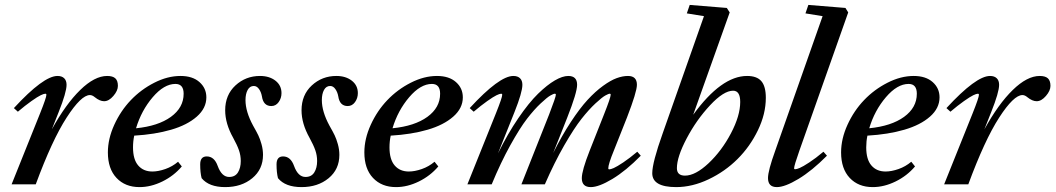

<svg xmlns="http://www.w3.org/2000/svg" viewBox="-20 -745 4266 776"><path d="M26.9 0 142.1 -287.1Q167.5 -350.6 167.5 -361.8Q167.5 -366.2 163.1 -366.2Q157.2 -366.2 144.5 -360.1Q131.8 -354 106.9 -336.4Q82 -318.8 52.2 -293.5L36.1 -308.1Q155.8 -438 212.4 -438Q230 -438 239.5 -428.7Q249 -419.4 249 -402.3Q249 -372.1 217.3 -292.5L189.5 -222.2Q246.1 -324.7 304.2 -381.3Q362.3 -438 413.1 -438Q435.5 -438 446 -428.5Q456.5 -418.9 456.5 -397.9Q456.5 -378.4 438.2 -357.2Q419.9 -335.9 400.9 -335.9Q383.3 -335.9 363.3 -352.1Q353 -360.8 343.3 -360.8Q308.1 -360.8 249.3 -269.8Q190.4 -178.7 124.5 0Z M543.9 11.2Q485.8 11.2 450.9 -25.9Q416 -63 416 -128.9Q416 -184.1 441.9 -240.7Q467.8 -297.4 508.8 -340.3Q549.8 -383.3 603.5 -410.6Q657.2 -438 709.5 -438Q758.3 -438 786.1 -413.3Q814 -388.7 814 -351.6Q814 -307.6 775.4 -273.7Q736.8 -239.7 671.6 -220.7Q606.4 -201.7 522.5 -196.8Q517.6 -173.8 517.6 -149.4Q517.6 -100.6 538.6 -76.2Q559.6 -51.8 595.7 -51.8Q619.6 -51.8 648.2 -61.8Q676.8 -71.8 699.7 -91.3L714.8 -72.3Q682.6 -34.2 636.2 -11.5Q589.8 11.2 543.9 11.2ZM689 -405.8Q643.1 -405.8 597.2 -352.1Q551.3 -298.3 529.8 -226.6Q619.1 -235.4 670.7 -272.7Q722.2 -310.1 722.2 -366.2Q722.2 -405.8 689 -405.8Z M890.1 11.2Q824.7 11.2 794.9 -24.9Q789.1 -47.4 789.1 -80.6Q789.1 -112.8 815.4 -112.8Q846.2 -112.8 859.9 -74.2Q876 -29.8 906.2 -29.8Q930.2 -29.8 941.7 -48.1Q953.1 -66.4 953.1 -94.2Q953.1 -116.7 945.8 -137.7Q938.5 -158.7 922.4 -188Q890.1 -245.6 890.1 -299.3Q890.1 -361.3 931.6 -399.7Q973.1 -438 1030.8 -438Q1068.8 -438 1093.3 -418.9Q1117.7 -399.9 1117.7 -368.7Q1117.7 -348.1 1106.2 -332.3Q1094.7 -316.4 1076.7 -316.4Q1044.4 -316.4 1038.6 -355.5Q1035.6 -372.6 1026.9 -385Q1018.1 -397.5 1005.9 -397.5Q989.7 -397.5 981 -381.6Q972.2 -365.7 972.2 -340.3Q972.2 -293.9 1002.9 -237.3Q1017.1 -212.4 1023.9 -198.2Q1030.8 -184.1 1036.9 -162.4Q1043 -140.6 1043 -119.1Q1043 -60.5 999.5 -24.7Q956.1 11.2 890.1 11.2Z M1198.7 11.2Q1133.3 11.2 1103.5 -24.9Q1097.7 -47.4 1097.7 -80.6Q1097.7 -112.8 1124 -112.8Q1154.8 -112.8 1168.5 -74.2Q1184.6 -29.8 1214.8 -29.8Q1238.8 -29.8 1250.2 -48.1Q1261.7 -66.4 1261.7 -94.2Q1261.7 -116.7 1254.4 -137.7Q1247.1 -158.7 1231 -188Q1198.7 -245.6 1198.7 -299.3Q1198.7 -361.3 1240.2 -399.7Q1281.7 -438 1339.4 -438Q1377.4 -438 1401.9 -418.9Q1426.3 -399.9 1426.3 -368.7Q1426.3 -348.1 1414.8 -332.3Q1403.3 -316.4 1385.3 -316.4Q1353 -316.4 1347.2 -355.5Q1344.2 -372.6 1335.4 -385Q1326.7 -397.5 1314.5 -397.5Q1298.3 -397.5 1289.6 -381.6Q1280.8 -365.7 1280.8 -340.3Q1280.8 -293.9 1311.5 -237.3Q1325.7 -212.4 1332.5 -198.2Q1339.4 -184.1 1345.5 -162.4Q1351.6 -140.6 1351.6 -119.1Q1351.6 -60.5 1308.1 -24.7Q1264.6 11.2 1198.7 11.2Z M1580.6 11.2Q1522.5 11.2 1487.5 -25.9Q1452.6 -63 1452.6 -128.9Q1452.6 -184.1 1478.5 -240.7Q1504.4 -297.4 1545.4 -340.3Q1586.4 -383.3 1640.1 -410.6Q1693.8 -438 1746.1 -438Q1794.9 -438 1822.8 -413.3Q1850.6 -388.7 1850.6 -351.6Q1850.6 -307.6 1812 -273.7Q1773.4 -239.7 1708.3 -220.7Q1643.1 -201.7 1559.1 -196.8Q1554.2 -173.8 1554.2 -149.4Q1554.2 -100.6 1575.2 -76.2Q1596.2 -51.8 1632.3 -51.8Q1656.2 -51.8 1684.8 -61.8Q1713.4 -71.8 1736.3 -91.3L1751.5 -72.3Q1719.2 -34.2 1672.9 -11.5Q1626.5 11.2 1580.6 11.2ZM1725.6 -405.8Q1679.7 -405.8 1633.8 -352.1Q1587.9 -298.3 1566.4 -226.6Q1655.8 -235.4 1707.3 -272.7Q1758.8 -310.1 1758.8 -366.2Q1758.8 -405.8 1725.6 -405.8Z M1869.1 0 1984.4 -287.1Q2009.8 -350.6 2009.8 -361.8Q2009.8 -366.2 2005.4 -366.2Q1999.5 -366.2 1986.8 -360.1Q1974.1 -354 1949.2 -336.4Q1924.3 -318.8 1894.5 -293.5L1878.4 -308.1Q1998 -438 2054.7 -438Q2072.3 -438 2081.8 -428.7Q2091.3 -419.4 2091.3 -402.3Q2091.3 -372.1 2059.6 -292.5L1992.7 -125Q2032.2 -205.1 2075 -267.6Q2117.7 -330.1 2154.5 -366Q2191.4 -401.9 2222.4 -419.9Q2253.4 -438 2276.9 -438Q2312.5 -438 2312.5 -402.3Q2312.5 -371.1 2272.9 -270.5L2215.8 -126.5Q2250.5 -196.3 2286.9 -251.7Q2323.2 -307.1 2354.7 -341.3Q2386.2 -375.5 2417.2 -397.9Q2448.2 -420.4 2472.4 -429.2Q2496.6 -438 2518.1 -438Q2554.2 -438 2554.2 -402.3Q2554.2 -374 2514.2 -270.5L2460.9 -136.2Q2438.5 -81.5 2438.5 -64.9Q2438.5 -60.5 2442.4 -60.5Q2448.2 -60.5 2460.7 -65.9Q2473.1 -71.3 2498.8 -88.4Q2524.4 -105.5 2555.7 -131.8L2569.8 -115.7Q2509.8 -54.7 2455.1 -21.7Q2400.4 11.2 2367.7 11.2Q2331.5 11.2 2331.5 -24.9Q2331.5 -55.7 2363.3 -136.2L2421.4 -283.2Q2448.2 -350.6 2448.2 -362.3Q2448.2 -366.2 2444.3 -366.2Q2439.5 -366.2 2426.3 -358.9Q2413.1 -351.6 2386.7 -327.1Q2360.4 -302.7 2330.6 -265.1Q2300.8 -227.5 2260.7 -158Q2220.7 -88.4 2182.1 0H2087.4L2199.7 -283.2Q2226.6 -353 2226.6 -362.3Q2226.6 -366.2 2222.2 -366.2Q2217.3 -366.2 2204.3 -358.9Q2191.4 -351.6 2165.3 -327.1Q2139.2 -302.7 2110.1 -265.1Q2081.1 -227.5 2042.5 -158Q2003.9 -88.4 1967.3 0Z M2712.9 11.2Q2616.2 11.2 2616.2 -44.9Q2616.2 -87.9 2658.7 -207L2825.2 -679.7L2755.9 -690.9L2767.6 -725.1L2917.5 -712.9L2929.2 -694.8L2781.7 -281.2Q2895.5 -438 2999.5 -438Q3039.1 -438 3057.1 -417Q3075.2 -396 3075.2 -349.6Q3075.2 -284.7 3043.2 -218.5Q3011.2 -152.3 2960.7 -102.1Q2910.2 -51.8 2844 -20.3Q2777.8 11.2 2712.9 11.2ZM2748.5 -35.2Q2790.5 -35.2 2843.8 -85.2Q2897 -135.3 2934.3 -206.3Q2971.7 -277.3 2971.7 -333Q2971.7 -378.4 2942.9 -378.4Q2904.8 -378.4 2849.9 -319.6Q2794.9 -260.7 2755.4 -185.8Q2715.8 -110.8 2715.8 -65.4Q2715.8 -35.2 2748.5 -35.2Z M3119.6 11.2Q3084 11.2 3084 -25.4Q3084 -55.2 3113.3 -136.2L3304.7 -679.7L3235.4 -690.9L3247.1 -725.1L3397 -712.9L3408.2 -694.8L3210.9 -136.2Q3189.5 -75.7 3189.5 -64.9Q3189.5 -61 3193.8 -61Q3199.7 -61 3212.2 -66.2Q3224.6 -71.3 3250.7 -88.4Q3276.9 -105.5 3308.1 -131.8L3322.3 -115.7Q3261.7 -54.7 3207 -21.7Q3152.3 11.2 3119.6 11.2Z M3507.3 11.2Q3449.2 11.2 3414.3 -25.9Q3379.4 -63 3379.4 -128.9Q3379.4 -184.1 3405.3 -240.7Q3431.2 -297.4 3472.2 -340.3Q3513.2 -383.3 3566.9 -410.6Q3620.6 -438 3672.9 -438Q3721.7 -438 3749.5 -413.3Q3777.3 -388.7 3777.3 -351.6Q3777.3 -307.6 3738.8 -273.7Q3700.2 -239.7 3635 -220.7Q3569.8 -201.7 3485.8 -196.8Q3481 -173.8 3481 -149.4Q3481 -100.6 3502 -76.2Q3522.9 -51.8 3559.1 -51.8Q3583 -51.8 3611.6 -61.8Q3640.1 -71.8 3663.1 -91.3L3678.2 -72.3Q3646 -34.2 3599.6 -11.5Q3553.2 11.2 3507.3 11.2ZM3652.3 -405.8Q3606.4 -405.8 3560.5 -352.1Q3514.6 -298.3 3493.2 -226.6Q3582.5 -235.4 3634 -272.7Q3685.5 -310.1 3685.5 -366.2Q3685.5 -405.8 3652.3 -405.8Z M3795.9 0 3911.1 -287.1Q3936.5 -350.6 3936.5 -361.8Q3936.5 -366.2 3932.1 -366.2Q3926.3 -366.2 3913.6 -360.1Q3900.9 -354 3876 -336.4Q3851.1 -318.8 3821.3 -293.5L3805.2 -308.1Q3924.8 -438 3981.4 -438Q3999 -438 4008.5 -428.7Q4018.1 -419.4 4018.1 -402.3Q4018.1 -372.1 3986.3 -292.5L3958.5 -222.2Q4015.1 -324.7 4073.2 -381.3Q4131.3 -438 4182.1 -438Q4204.6 -438 4215.1 -428.5Q4225.6 -418.9 4225.6 -397.9Q4225.6 -378.4 4207.3 -357.2Q4189 -335.9 4169.9 -335.9Q4152.3 -335.9 4132.3 -352.1Q4122.1 -360.8 4112.3 -360.8Q4077.1 -360.8 4018.3 -269.8Q3959.5 -178.7 3893.6 0Z"/></svg>

Font: Elstob 14pt SemiBold
Style: Italic
Weight: 600
Italic angle: -20°
Designer: Peter S. Baker
Version: Version 1.015